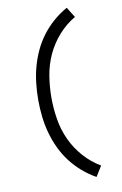

<svg xmlns="http://www.w3.org/2000/svg" viewBox="-106 -900 713 1120"><g transform="rotate(-10 250.0 -340.0)"><path d="M372 161Q329 137 291.5 104.5Q254 72 224 32.5Q194 -7 173 -52Q152 -97 139 -144.5Q126 -192 120.5 -241.5Q115 -291 115 -340Q115 -389 120.5 -438.5Q126 -488 139 -535.5Q152 -583 173 -628Q194 -673 224 -712.5Q254 -752 291.5 -784.5Q329 -817 372 -841L410 -780Q355 -748 311.5 -699Q268 -650 241 -591.5Q214 -533 203.5 -468.5Q193 -404 193 -340Q193 -276 203.5 -211.5Q214 -147 241 -88.5Q268 -30 311.5 19Q355 68 410 100Z"/></g></svg>

Font: Iosevka SS18
Style: Regular
Weight: 400
Monospace: yes
Designer: Belleve Invis
Foundry: Belleve Invis
Version: Version 25.1.1; ttfautohint (v1.8.4)